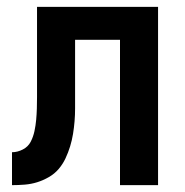

<svg xmlns="http://www.w3.org/2000/svg" viewBox="-20 -540 540 560"><path d="M15 0V-96Q31 -96 46.5 -104Q62 -112 69.5 -126.5Q77 -141 80.5 -157.5Q84 -174 85.5 -190.5Q87 -207 87.5 -223.5Q88 -240 88 -257V-520H441V0H330V-424H199V-261Q199 -242 199 -223.5Q199 -205 197.5 -186.5Q196 -168 193 -149.5Q190 -131 184.5 -113Q179 -95 171 -78Q163 -61 151 -47Q139 -33 122.5 -23.5Q106 -14 88.5 -8.5Q71 -3 52 -1.5Q33 0 15 0Z"/></svg>

Font: Iosevka Fixed
Style: Bold
Weight: 700
Monospace: yes
Designer: Belleve Invis
Foundry: Belleve Invis
Version: Version 32.3.0